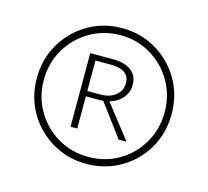

<svg xmlns="http://www.w3.org/2000/svg" viewBox="-78 -563 719 663"><g transform="rotate(15 282.0 -231.5)"><path d="M282 11Q215 11 160 -21.5Q105 -54 73 -109Q41 -164 41 -231Q41 -299 73 -354Q105 -409 160 -441.5Q215 -474 282 -474Q349 -474 404 -441.5Q459 -409 491 -354Q523 -299 523 -231Q523 -163 491 -108Q459 -53 404 -21Q349 11 282 11ZM283 -14Q343 -14 392 -43Q441 -72 469.5 -121.5Q498 -171 498 -231Q498 -292 469 -341.5Q440 -391 391 -420Q342 -449 283 -449Q223 -449 173.5 -420Q124 -391 95 -341.5Q66 -292 66 -231Q66 -171 95 -121.5Q124 -72 173 -43Q222 -14 283 -14ZM197 -99V-362H278Q320 -362 343.5 -344.5Q367 -327 367 -294Q367 -259 339.5 -236.5Q312 -214 267 -214H199V-233H267Q302 -233 322.5 -250Q343 -267 343 -294Q343 -318 325.5 -330Q308 -342 278 -342H221V-99ZM369 -99 276 -224 298 -226 397 -99Z"/></g></svg>

Font: Ysabeau SC ExtraLight
Style: Regular
Weight: 250
Designer: Christian Thalmann (Catharsis Fonts)
Version: Version 2.001;gftools[0.9.30]; featfreeze: smcp